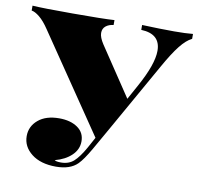

<svg xmlns="http://www.w3.org/2000/svg" viewBox="-76 -683 800 773"><g transform="rotate(10 324.0 -297.0)"><path d="M652 -608V-588Q629 -577 604 -545.5Q579 -514 546 -455L389 -177L335 -82Q308 -35 289 -16Q259 14 201 14Q138 14 101 -15Q64 -44 64 -87Q64 -127 95.5 -153.5Q127 -180 181 -180Q227 -180 256 -160Q285 -140 285 -104Q285 -71 259.5 -46.5Q234 -22 192 -11Q198 -6 218 -6Q250 -6 270.5 -24.5Q291 -43 314 -84L338 -128L68 -525Q48 -555 29 -570.5Q10 -586 -4 -588V-608Q36 -605 160 -605Q286 -605 331 -608V-588Q312 -586 299.5 -576Q287 -566 287 -548Q287 -530 304 -504L437 -305L470 -365Q523 -461 523 -516Q523 -585 444 -588V-608Q519 -605 575 -605Q622 -605 652 -608Z"/></g></svg>

Font: Playfair Display SC Black
Style: Regular
Weight: 900
Designer: Claus Eggers Sørensen
Foundry: Claus Eggers Sørensen
Version: Version 1.200; ttfautohint (v1.6)